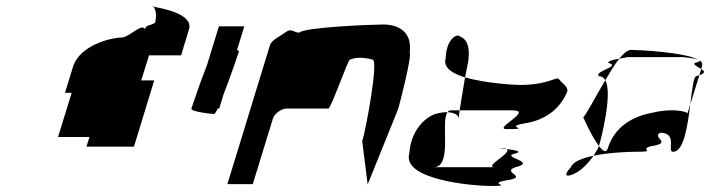

<svg xmlns="http://www.w3.org/2000/svg" viewBox="-20 -797 2348 635"><path d="M195 -490H217L172 -344H276L266 -312H423L490 -531H447L473 -614H579L605 -700C621 -752 512 -770 487 -775C493 -770 500 -750 493 -722C476 -710 465 -718 459 -700C451 -723 406 -673 383 -673C352 -673 244 -650 221 -575ZM487 -775C481 -776 480 -776 483 -776C484 -776 487 -776 488 -777Z M613 -438C610 -428 677 -420 688 -420C690 -420 695 -427 700 -438H705L719 -484C742 -542 768 -620 770 -626C771 -628 768 -630 764 -632L788 -710H704L665 -583C642 -525 615 -444 613 -438Z M732 -188H816L883 -406C888 -421 910 -438 928 -438H1066C1075 -438 1133 -607 1138 -600C1158 -608 1181 -608 1212 -600C1233 -600 1191 -372 1178 -330L1196 -187L1297 -437C1302 -454 1343 -612 1335 -624C1344 -692 1297 -716 1248 -716C1213 -716 984 -707 970 -689C953 -689 943 -704 927 -692C911 -680 878 -665 873 -648Z M1334 -291C1306 -201 1551 -182 1599 -182C1688 -182 1587 -188 1652 -200C1736 -212 1634 -227 1685 -244C1758 -262 1640 -276 1679 -288C1715 -296 1681 -301 1655 -304C1677 -292 1575 -244 1618 -244H1414C1478 -244 1436 -394 1460 -426C1450 -426 1438 -425 1423 -421C1382 -409 1338 -360 1334 -291ZM1454 -604C1455 -664 1490 -689 1502 -676C1533 -664 1533 -623 1528 -591L1518 -541C1475 -554 1445 -574 1454 -604ZM1460 -426C1463 -430 1466 -432 1471 -432H1500L1497 -404C1498 -416 1483 -425 1460 -426ZM1518 -541 1500 -432H1675C1746 -432 1608 -370 1656 -370C1745 -370 1645 -376 1710 -388C1794 -400 1836 -446 1856 -494C1861 -510 1835 -525 1826 -538C1810 -537 1779 -516 1701 -516C1678 -516 1585 -522 1518 -541ZM1655 -304C1638 -306 1626 -307 1637 -307C1646 -307 1653 -306 1655 -304Z M1909 -409C1909 -409 1937 -345 1961 -314L1962 -318C1967 -335 2007 -486 1982 -532C1950 -478 1920 -420 1909 -409ZM1868 -244C1842 -216 1852 -210 1878 -222C1900 -231 1925 -256 1943 -282C1906 -274 1874 -262 1868 -244ZM1961 -545C1943 -562 2037 -577 1992 -589C1989 -595 2010 -600 2028 -603C2013 -584 1998 -559 1982 -532C1977 -540 1970 -545 1961 -545ZM2028 -603C2048 -607 2065 -608 2042 -608H2240C2237 -608 2278 -605 2290 -599C2245 -625 2087 -632 2067 -632C2056 -632 2043 -621 2028 -603ZM1943 -282C1950 -293 1957 -304 1961 -314C1974 -297 1985 -290 1990 -306C2012 -377 2071 -412 2137 -424C2184 -436 2235 -434 2254 -423L2263 -452C2254 -381 2242 -295 2206 -295C2184 -295 2224 -358 2163 -358C2134 -340 2209 -325 2131 -313C2091 -301 2159 -295 2078 -295C2064 -295 1995 -293 1943 -282ZM2278 -589C2271 -583 2288 -576 2299 -569L2302 -580C2304 -587 2301 -592 2294 -597C2296 -595 2292 -592 2278 -589ZM2290 -599C2292 -598 2293 -598 2294 -597C2293 -598 2291 -598 2290 -599ZM2283 -545C2274 -545 2269 -502 2263 -452L2293 -548ZM2293 -548 2299 -569C2310 -562 2315 -556 2293 -548Z"/></svg>

Font: bitstorm
Style: extobl
Weight: 400
Version: Version 0.2